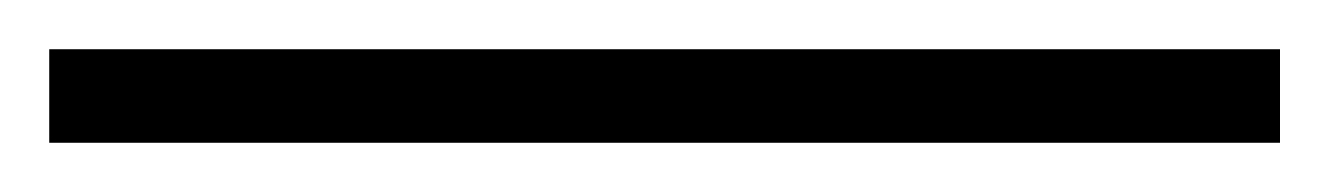

<svg xmlns="http://www.w3.org/2000/svg" viewBox="-20 31 540 78"><path d="M0 89V51H500V89Z"/></svg>

Font: MuseoModerno ExtraLight
Style: Regular
Weight: 200
Designer: Pablo Cosgaya, Héctor Gatti, Marcela Romero, and the Authors of The MuseoModerno Project.
Foundry: Omnibus-Type Team
Version: Version 1.001